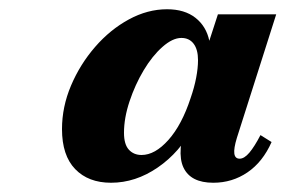

<svg xmlns="http://www.w3.org/2000/svg" viewBox="-20 -740 617 415"><path d="M220 -345Q171 -345 142.5 -374.5Q114 -404 114 -461Q114 -509 133.5 -555Q153 -601 185.5 -638.5Q218 -676 258.5 -698Q299 -720 341 -720Q379 -720 402.5 -701.5Q426 -683 432.5 -651.5Q439 -620 425 -581L410 -583L451 -709H577L492 -442Q485 -419 486.5 -408Q488 -397 498 -397Q508 -397 519 -410Q530 -423 543 -448L567 -433Q548 -390 515 -367.5Q482 -345 441 -345Q392 -345 376.5 -378Q361 -411 384 -481L397 -465Q369 -411 321 -378Q273 -345 220 -345ZM286 -405Q315 -405 344 -437.5Q373 -470 392 -528Q400 -551 404 -572Q408 -593 408 -610Q408 -633 398.5 -645.5Q389 -658 372 -658Q353 -658 331 -638.5Q309 -619 290.5 -588Q272 -557 260 -521Q248 -485 248 -453Q248 -428 258.5 -416.5Q269 -405 286 -405Z"/></svg>

Font: Baskervville
Style: Bold Italic
Weight: 700
Italic angle: -18°
Version: Version 1.100